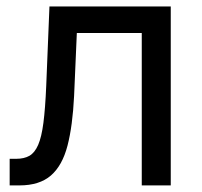

<svg xmlns="http://www.w3.org/2000/svg" viewBox="-20 -562 613 582"><path d="M9.3 0V-80.6H28.8Q53.2 -80.6 69.3 -89.8Q85.4 -99.1 95.7 -122.8Q106 -146.5 111.6 -189.7Q117.2 -232.9 120.1 -301.3L129.9 -542.5H497.6V0H409.7V-461.9H212.9L204.6 -271Q200.2 -180.7 184.6 -120.4Q168.9 -60.1 134.3 -30Q99.6 0 39.1 0Z"/></svg>

Font: Inter 16pt
Style: Regular
Weight: 400
Version: Version 4.001;git-66647c0bb